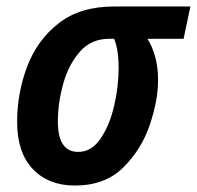

<svg xmlns="http://www.w3.org/2000/svg" viewBox="-20 -564 609 594"><path d="M469 -315Q469 -358 459.5 -390.5Q450 -423 436 -444H548L569 -544H334Q228 -544 161.5 -492Q95 -440 64 -358Q33 -276 33 -187Q33 -92 81.5 -41Q130 10 212 10Q305 10 361.5 -46Q418 -102 443.5 -178Q469 -254 469 -315ZM159 -188Q159 -245 175.5 -304.5Q192 -364 227 -404Q262 -444 318 -444H333Q340 -427 343.5 -405Q347 -383 347 -354Q347 -296 333 -236Q319 -176 291 -135Q263 -94 222 -94Q159 -94 159 -188Z"/></svg>

Font: Noto Sans UI SemiCondensed
Style: Bold Italic
Weight: 700
Width: 4
Designer: Monotype Design Team
Foundry: Monotype Imaging Inc.
Version: 1.001